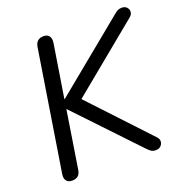

<svg xmlns="http://www.w3.org/2000/svg" viewBox="-129 -827 905 948"><g transform="rotate(-20 323.5 -352.5)"><path d="M90.8 6.9Q70.9 6.9 61.2 -5.7Q51.5 -18.3 55.4 -41.6L155.3 -671.2Q158.7 -692.1 170.1 -702Q181.5 -711.9 201.3 -711.9Q221.2 -711.9 230.4 -699.3Q239.7 -686.7 236.3 -663.9L191.9 -384.5H193.9L569.5 -692.5Q581.8 -702.8 590.5 -707.4Q599.2 -711.9 611.9 -711.9Q628.4 -711.9 637.8 -702Q647.3 -692 646.8 -678.4Q646.3 -664.9 633.2 -653.7L247.5 -336.7L248.3 -380.3L557.3 -50.4Q568.5 -38.8 567.5 -25.4Q566.6 -12 556.9 -2.6Q547.2 6.9 530.2 6.9Q515.6 6.9 506.4 0.7Q497.1 -5.6 484.5 -19.2L186.1 -333.8H184.1L136.8 -33.3Q133.9 -13.5 122.8 -3.3Q111.7 6.9 90.8 6.9Z"/></g></svg>

Font: Nunito ExtraLight
Style: Italic
Weight: 200
Italic angle: -9°
Designer: Vernon Adams
Foundry: Vernon Adams
Version: Version 3.602